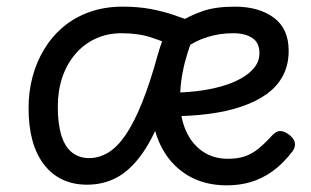

<svg xmlns="http://www.w3.org/2000/svg" viewBox="-20 -539 936 578"><path d="M66 -214Q66 -263 78 -308Q90 -353 113.5 -391.5Q137 -430 171 -458.5Q205 -487 250 -503Q295 -519 349 -519Q395 -519 433 -512Q471 -505 506 -493Q541 -481 578 -466Q552 -410 537 -353Q522 -296 522 -238Q522 -186 539.5 -146Q557 -106 589.5 -83.5Q622 -61 666 -61Q696 -61 717.5 -68.5Q739 -76 758 -91.5Q777 -107 797 -129Q811 -145 824 -144.5Q837 -144 851 -133Q865 -122 867.5 -109.5Q870 -97 861 -84Q832 -46 800.5 -23.5Q769 -1 735 9Q701 19 663 19Q593 19 542 -13Q491 -45 463.5 -101.5Q436 -158 436 -229Q436 -280 443.5 -322Q451 -364 462.5 -399Q474 -434 486 -461L521 -393Q475 -413 436 -426Q397 -439 346 -439Q303 -439 267.5 -422.5Q232 -406 206.5 -376Q181 -346 167.5 -306Q154 -266 154 -218Q154 -165 165 -130.5Q176 -96 197.5 -79.5Q219 -63 248 -63Q278 -63 305.5 -79.5Q333 -96 358 -132.5Q383 -169 407.5 -229.5Q432 -290 456 -378L522 -368Q495 -262 466 -188.5Q437 -115 403 -69.5Q369 -24 329.5 -3.5Q290 17 242 17Q160 17 113 -43Q66 -103 66 -214ZM849 -386Q849 -344 832 -311.5Q815 -279 783 -256Q751 -233 706.5 -218Q662 -203 607.5 -196Q553 -189 491 -189V-260Q532 -260 571 -264.5Q610 -269 644.5 -278.5Q679 -288 705 -302.5Q731 -317 746 -336Q761 -355 761 -379Q761 -411 739 -425Q717 -439 682 -439Q641 -439 603 -427Q565 -415 533 -391L512 -468Q551 -492 590 -505.5Q629 -519 687 -519Q759 -519 804 -486Q849 -453 849 -386Z"/></svg>

Font: Playwrite US Modern
Style: Regular
Weight: 400
Designer: Veronika Burian, José Scaglione
Foundry: TypeTogether
Version: Version 1.002